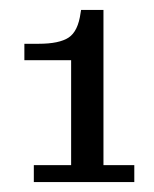

<svg xmlns="http://www.w3.org/2000/svg" viewBox="-20 -702 309 386"><path d="M48 -336V-370H123V-581H29V-614H58Q99 -614 118 -626.5Q137 -639 142 -676L143 -682H188V-370H250V-336Z"/></svg>

Font: Montagu Slab 144pt
Style: Regular
Weight: 400
Designer: Florian Karsten
Foundry: Florian Karsten
Version: Version 1.000; ttfautohint (v1.8.3)